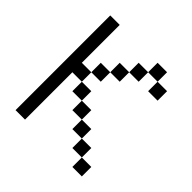

<svg xmlns="http://www.w3.org/2000/svg" viewBox="-167 -760 896 896"><g transform="rotate(45 281.0 -312.5)"><path d="M62.5 -625V0H125V-312.5H187.5V-375H125V-625ZM187.5 -250H250V-312.5H187.5ZM187.5 -375H250V-437.5H187.5ZM250 -187.5H312.5V-250H250ZM250 -437.5H312.5V-500H250ZM312.5 -125H375V-187.5H312.5ZM312.5 -500H375V-562.5H312.5ZM375 -62.5H437.5V-125H375ZM375 -562.5H437.5V-625H375ZM437.5 0H500V-62.5H437.5ZM437.5 -500H500V-562.5H437.5Z"/></g></svg>

Font: ChillMoonMono
Style: Regular
Weight: 400
Designer: Warren2060
Foundry: ChillType
Version: Version 1.000;Glyphs 3.1.1 (3135)